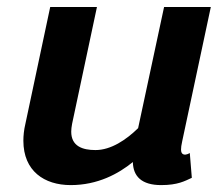

<svg xmlns="http://www.w3.org/2000/svg" viewBox="-20 -520 622 548"><path d="M448.3 -500 374.2 -154.2C340 -120.8 296.7 -91.7 252.5 -91.7C215.8 -91.7 183.3 -102.5 183.3 -144.2C183.3 -150.8 184.2 -158.3 185.8 -166.7L256.7 -500H123.3L52.5 -166.7C48.3 -149.2 46.7 -132.5 46.7 -118.3C46.7 -31.7 106.7 8.3 181.7 8.3C259.2 8.3 318.3 -24.2 359.2 -57.5C360 -16.7 384.2 8.3 440 8.3C487.5 8.3 507.5 -3.3 527.5 -12.5L521.7 -83.3C521.7 -83.3 511.7 -76.7 504.2 -79.2C499.2 -80.8 496.7 -85 496.7 -93.3C496.7 -98.3 497.5 -105.8 500 -116.7L581.7 -500Z"/></svg>

Font: BoonHome
Style: Bold Oblique
Weight: 700
Italic angle: -12°
Designer: Sungsit Sawaiwan
Foundry: Sungsit Sawaiwan
Version: Version 0.2